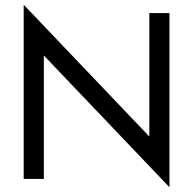

<svg xmlns="http://www.w3.org/2000/svg" viewBox="-20 -755 815 810"><path d="M610 -700H695V35L165 -521V0H80V-735L610 -179Z"/></svg>

Font: Von Book
Style: Regular
Weight: 400
Version: Version 4.000; ttfautohint (v1.8.4.7-5d5b)